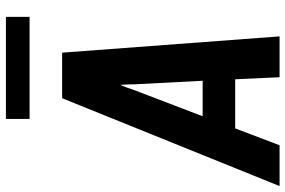

<svg xmlns="http://www.w3.org/2000/svg" viewBox="-187 -787 965 649"><g transform="rotate(-90 295.5 -462.5)"><path d="M-9 0 288 -735H442L497 0H359L352 -150H186L129 0ZM347 -260 335 -490Q335 -502 334.5 -514.5Q334 -527 333 -539Q328 -527 323.5 -514.5Q319 -502 315 -490L227 -260ZM563 -845H218V-925H563Z"/></g></svg>

Font: Iosevka Aile Extrabold
Style: Italic
Weight: 800
Italic angle: -9°
Designer: Belleve Invis
Foundry: Belleve Invis
Version: Version 31.1.0; ttfautohint (v1.8.4)